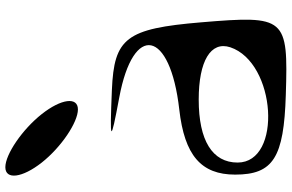

<svg xmlns="http://www.w3.org/2000/svg" viewBox="-202 -862 1066 701"><g transform="rotate(-90 330.5 -511.0)"><path d="M44 -185C44 -46 106 -7 335 0C618 9 626 0 600 -309C577 -583 543 -627 353 -635C159 -643 155 -640 326 -608C600 -557 573 -422 282 -389C114 -370 44 -309 44 -185ZM88 -176C88 -268 168 -318 318 -318C459 -318 532 -274 509 -203C453 -35 88 -12 88 -176ZM71 -1024C24 -1024 32 -962 88 -891C144 -820 235 -759 282 -759C329 -759 321 -820 265 -891C209 -962 118 -1024 71 -1024Z"/></g></svg>

Font: Venom Sans
Style: Regular
Weight: 400
Version: Version 1.001